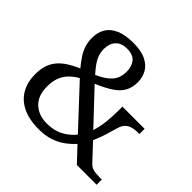

<svg xmlns="http://www.w3.org/2000/svg" viewBox="-179 -907 1100 1100"><g transform="rotate(45 371.0 -357.0)"><path d="M274 10Q194 10 141 -16.5Q88 -43 62 -90Q36 -137 36 -200Q36 -257 56 -295Q76 -333 112 -359Q148 -385 196 -405Q171 -435 153.5 -462Q136 -489 127.5 -517Q119 -545 119 -577Q119 -621 138.5 -654Q158 -687 200 -705.5Q242 -724 308 -724Q372 -724 411 -704.5Q450 -685 467.5 -653Q485 -621 485 -582Q485 -539 468 -508Q451 -477 414 -452Q377 -427 316 -401L498 -208Q512 -253 516.5 -299Q521 -345 521 -382V-421H701V-379H692Q670 -379 649 -374.5Q628 -370 612 -356Q596 -342 587 -311Q578 -279 566.5 -241.5Q555 -204 538 -166L631 -67Q645 -52 664.5 -47Q684 -42 724 -42H733V0H573L490 -88Q466 -61 435 -38.5Q404 -16 364.5 -3Q325 10 274 10ZM283 -46Q342 -46 384 -69Q426 -92 454 -127L233 -364Q203 -347 180.5 -324.5Q158 -302 146 -271Q134 -240 134 -197Q134 -124 175 -85Q216 -46 283 -46ZM282 -439Q341 -465 369 -497Q397 -529 397 -581Q397 -621 376 -648Q355 -675 304 -675Q260 -675 236 -649Q212 -623 212 -580Q212 -555 219 -533.5Q226 -512 241.5 -489.5Q257 -467 282 -439Z"/></g></svg>

Font: Noto Serif Ethiopic
Style: Regular
Weight: 400
Designer: Monotype Design Team
Foundry: Monotype Imaging Inc.
Version: Version 2.102